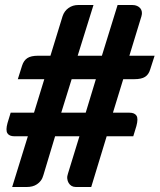

<svg xmlns="http://www.w3.org/2000/svg" viewBox="-20 -745 636 765"><path d="M405 -202 343.5 0H281.5Q272.5 0 265.2 -4.2Q258 -8.5 253.5 -16Q249 -23.5 248 -33.2Q247 -43 251 -54L296.5 -202H199.5L153 -47.5Q149.5 -34.5 142.8 -25.5Q136 -16.5 127.2 -10.8Q118.5 -5 108.5 -2.5Q98.5 0 88 0H28.5L91 -202H37.5Q17 -202 9.5 -214Q2 -226 10 -255L22.5 -296H115.5L156.5 -429.5H51L68 -483.5Q74.5 -504 89 -513.5Q103.5 -523 132.5 -523H181L229.5 -681Q236.5 -701.5 253.2 -713.2Q270 -725 291 -725H352.5L289.5 -523H386L448.5 -725H508Q518 -725 526 -721.5Q534 -718 539 -712Q544 -706 545.2 -697.8Q546.5 -689.5 543.5 -680L495.5 -523H596L578.5 -468.5Q572.5 -448 558 -438.8Q543.5 -429.5 515 -429.5H471L430 -296H496Q516 -296 523.8 -284.2Q531.5 -272.5 523.5 -243L511 -202ZM224 -296H321.5L362 -429.5H265.5Z"/></svg>

Font: Lato Heavy
Style: Italic
Weight: 800
Italic angle: -7°
Designer: Lukasz Dziedzic
Foundry: tyPoland Lukasz Dziedzic
Version: Version 2.007; 2014-02-27